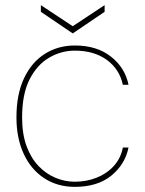

<svg xmlns="http://www.w3.org/2000/svg" viewBox="-20 -715 565 747"><path d="M271 12Q203 12 151.5 -22Q100 -56 72 -117Q44 -178 44 -258Q44 -348 73.5 -410.5Q103 -473 154.5 -505.5Q206 -538 271 -538Q357 -538 412 -494.5Q467 -451 480 -385H458Q445 -446 395.5 -482Q346 -518 271 -518Q218 -518 171 -490.5Q124 -463 95 -406Q66 -349 66 -258Q66 -193 83.5 -146Q101 -99 130.5 -68.5Q160 -38 196.5 -23Q233 -8 271 -8Q316 -8 355.5 -23.5Q395 -39 422.5 -69Q450 -99 458 -141H480Q467 -76 413.5 -32Q360 12 271 12ZM263 -585 139 -669V-695L263 -613L387 -695V-669Z"/></svg>

Font: DM Sans 9pt Thin
Style: Regular
Weight: 250
Version: Version 4.004;gftools[0.9.30]